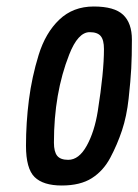

<svg xmlns="http://www.w3.org/2000/svg" viewBox="-20 -564 426 591"><path d="M319.5 -78.5Q298 -38 262.5 -15.5Q227 7 170 7Q113 7 86.5 -19Q60 -45 60 -115.5Q60 -186 69 -256.5Q78 -327 99 -395Q120 -463 162.5 -503.5Q205 -544 268.5 -544Q332 -544 359 -518.5Q386 -493 386 -442Q386 -391 384 -353.5Q382 -316 376 -261Q370 -206 355.5 -162.5Q341 -119 319.5 -78.5ZM190 -72Q223 -72 247 -115.5Q271 -159 281 -222Q300 -342 300 -413Q300 -441 290 -453Q280 -465 256 -465Q220 -465 193 -396Q146 -277 146 -125Q146 -97 156 -84.5Q166 -72 190 -72Z"/></svg>

Font: Economica
Style: Bold Italic
Weight: 700
Designer: Vicente Lamonaca
Foundry: Vicente Lamonaca
Version: Version 1.100